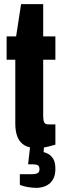

<svg xmlns="http://www.w3.org/2000/svg" viewBox="-20 -704 306 929"><path d="M156 12Q121 12 98.5 -1Q76 -14 65 -40.5Q54 -67 54 -105V-415H12V-528H58L82 -684H189V-528H248V-415H189V-142Q189 -121 194 -111.5Q199 -102 215 -102H248V-4Q231 1 215 5Q199 9 184.5 10.5Q170 12 156 12ZM158 205Q137 205 113.5 201Q90 197 76 190V139H134Q152 139 161.5 134Q171 129 171 115Q171 100 163 95.5Q155 91 136 91H116L130 -33H196L191 32Q201 34 214.5 41.5Q228 49 238 65.5Q248 82 248 112Q248 141 239 159Q230 177 216 187Q202 197 186.5 201Q171 205 158 205Z"/></svg>

Font: Archivo ExtraCondensed ExtraBold
Style: Regular
Weight: 800
Width: 2
Designer: Hector Gatti
Foundry: Omnibus-Type
Version: Version 2.001